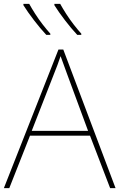

<svg xmlns="http://www.w3.org/2000/svg" viewBox="-20 -972 617 992"><path d="M549 0 445 -271H135L28 0H0L282 -716H307L577 0ZM325 -594Q319 -611 311 -632.5Q303 -654 293 -682Q286 -660 277 -636.5Q268 -613 260 -593L144 -296H435ZM291 -952Q303 -930 321.5 -901Q340 -872 361 -845Q382 -818 400 -798V-792H379Q348 -825 315.5 -867.5Q283 -910 261 -945V-952ZM131 -952Q143 -930 161.5 -901Q180 -872 201 -845Q222 -818 240 -798V-792H219Q188 -825 155.5 -867.5Q123 -910 101 -945V-952Z"/></svg>

Font: Noto Sans Thin
Style: Regular
Weight: 100
Designer: Monotype Design Team
Foundry: Monotype Imaging Inc.
Version: Version 2.007